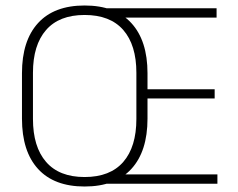

<svg xmlns="http://www.w3.org/2000/svg" viewBox="-20 -669 866 699"><path d="M288 10Q177 10 118.5 -54Q60 -118 60 -237V-402.5Q60 -521 118.5 -585Q177 -649 288 -649Q399.5 -649 458.2 -585Q517 -521 517 -402.5V-237Q517 -118 458.2 -54Q399.5 10 288 10ZM288 -24.5Q381 -24.5 428.8 -79.5Q476.5 -134.5 476.5 -236V-404Q476.5 -505 428.8 -559.8Q381 -614.5 288 -614.5Q195.5 -614.5 147.8 -559.8Q100 -505 100 -404V-236Q100 -134.5 147.8 -79.5Q195.5 -24.5 288 -24.5ZM361.5 0V-34H771.5V0ZM487 -310.5V-344H761.5V-310.5ZM360.5 -605V-639H768.5V-605Z"/></svg>

Font: Anek Bangla
Style: Extra-light
Weight: 200
Designer: Sulekha Rajkumar (Bangla), Yesha Goshar (Latin)
Foundry: Ek Type
Version: Version 1.002;March 21, 2022;FontCreator 13.0.0.2683 64-bit